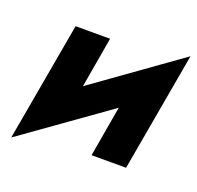

<svg xmlns="http://www.w3.org/2000/svg" viewBox="-102 -612 782 763"><g transform="rotate(20 289.5 -230.5)"><path d="M255 -460H109L20 43L381 -214L344 0H490L579 -504L218 -246Z"/></g></svg>

Font: Jost
Style: Bold Italic
Weight: 700
Italic angle: -5°
Version: Version 3.710